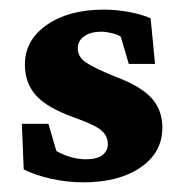

<svg xmlns="http://www.w3.org/2000/svg" viewBox="-20 -373 374 399"><path d="M153.3 5.9Q118.7 5.9 85.4 -1.7Q52.2 -9.3 29.3 -21L25.4 -115.7H80.6L97.2 -59.1Q127.9 -42 158.7 -42Q181.6 -42 192.9 -50.8Q204.1 -59.6 204.1 -73.2Q204.1 -90.3 190.9 -101.8Q177.7 -113.3 135.3 -128.4Q77.6 -148.9 54.7 -174.8Q31.7 -200.7 31.7 -238.8Q31.7 -289.6 77.4 -321.3Q123 -353 195.8 -353Q222.2 -353 249 -347.9Q275.9 -342.8 293 -335L302.2 -240.2H247.6L231 -296.9Q223.1 -301.8 211.4 -304.4Q199.7 -307.1 190.4 -307.1Q168.5 -307.1 155 -297.6Q141.6 -288.1 141.6 -272.5Q141.6 -254.9 158.7 -243.2Q175.8 -231.4 221.7 -212.9Q273.4 -193.4 295.4 -168.7Q317.4 -144 317.4 -107.9Q317.4 -56.2 272.2 -25.1Q227.1 5.9 153.3 5.9Z"/></svg>

Font: Lateef ExtraBold
Style: Regular
Weight: 800
Designer: SIL International
Foundry: SIL International
Version: Version 4.200